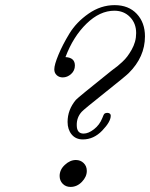

<svg xmlns="http://www.w3.org/2000/svg" viewBox="-20 -736 591 756"><path d="M193.8 -462.9Q193.8 -481 210 -520Q226.1 -559.1 253.4 -604Q280.8 -648.9 328.9 -682.4Q377 -715.8 431.2 -715.8Q486.3 -715.8 518.6 -681.4Q550.8 -647 550.8 -592.8Q550.8 -511.7 486.8 -448.2Q474.6 -436 392.3 -370.6Q310.1 -305.2 301.8 -295.9Q281.7 -273.9 282.2 -243.2Q282.2 -210 309.1 -210Q328.1 -210 350.1 -227.1Q372.1 -244.1 382.8 -271Q388.7 -286.1 390.1 -287.1Q395 -292 403.6 -291.5Q412.1 -291 415 -285.2Q416 -284.2 416 -279.8Q416 -256.8 382.6 -221.9Q349.1 -187 306.2 -187Q278.3 -187 262.2 -206.5Q246.1 -226.1 246.1 -255.9Q246.1 -303.7 278.8 -342.8Q287.6 -352.5 417 -456.1L425.8 -462.9Q435.5 -469.7 442.9 -475.8Q450.2 -481.9 461.7 -492.4Q473.1 -502.9 481.7 -514.4Q490.2 -525.9 498.5 -540.5Q506.8 -555.2 511.5 -571.5Q516.1 -587.9 516.1 -606Q516.1 -644 491.9 -668.9Q467.8 -693.8 430.2 -693.8Q373 -693.8 320.6 -642.8Q268.1 -591.8 237.8 -511.2Q274.9 -509.3 274.9 -478Q274.9 -458 260 -444.6Q245.1 -431.2 227.1 -431.2Q212.9 -431.2 203.4 -439.9Q193.8 -448.7 193.8 -462.9ZM214.8 -43Q214.8 -67.9 235.4 -86.9Q255.9 -106 278.8 -106Q296.9 -106 309.3 -94Q321.8 -82 321.8 -63Q321.8 -40 302.5 -20Q283.2 0 257.8 0Q238.8 0 226.8 -12.5Q214.8 -24.9 214.8 -43Z"/></svg>

Font: CMU Classical Serif
Style: Italic
Weight: 500
Italic angle: -14.04°
Version: Version 0.7.0